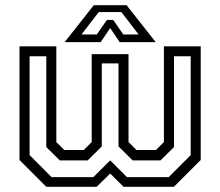

<svg xmlns="http://www.w3.org/2000/svg" viewBox="-20 -718 846 738"><path d="M55 -540H196.5V-172L227 -141.5H302L332.5 -172V-510H474V-172L504.5 -141.5H579.5L610 -172V-540H751.5V-103L648.5 0H455L403.5 -51L351.5 0H158L55 -103ZM93.8 -501.8V-121.8L178.2 -37.2H338.8L403.5 -101.5L468 -37.2H628.5L713 -121.8V-501.8H648.8V-152.8L597 -101.5H489.8L435.5 -155.2V-474.2H371.2V-155.2L317 -101.5H209.8L158 -152.8V-501.8ZM340.5 -698H466.5L578.5 -556H440L403.5 -610L367 -556H228.5ZM359.5 -671.5 293.2 -585.5H352L391 -641.5H415L454 -585.5H512.8L446.5 -671.5Z"/></svg>

Font: Tourney Thin
Style: Regular
Weight: 100
Designer: Tyler Finck
Foundry: Etcetera Type Co
Version: Version 1.015